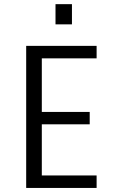

<svg xmlns="http://www.w3.org/2000/svg" viewBox="-20 -926 590 946"><path d="M109 0V-700H456V-638.5H186V-374.5H422V-313.5H186V-61.5H456V0ZM253.5 -905.5H334.5V-806H253.5Z"/></svg>

Font: Trispace SemiCondensed Light
Style: Regular
Weight: 300
Width: 4
Designer: Tyler Finck
Foundry: Etcetera Type Company
Version: Version 1.210; ttfautohint (v1.8.3)